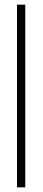

<svg xmlns="http://www.w3.org/2000/svg" viewBox="-20 -805 186 825"><path d="M53 0V-785H88.5V0Z"/></svg>

Font: Anybody ExtraLight
Style: Regular
Weight: 200
Designer: Tyler Finck
Foundry: Etcetera Type Company
Version: Version 1.010; ttfautohint (v1.8.3) -l 8 -r 50 -G 200 -x 14 